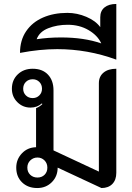

<svg xmlns="http://www.w3.org/2000/svg" viewBox="-20 -940 667 969"><path d="M62 -94Q62 -136 90.5 -166Q119 -196 162 -197V-394Q183 -403 194 -415L191 -418Q168 -397 134 -397Q95 -397 67.5 -424.5Q40 -452 40 -492Q40 -536 69.5 -564.5Q99 -593 145 -593Q194 -593 222 -563.5Q250 -534 250 -484V-181L479 -74V-520Q479 -554 502.5 -573.5Q526 -593 567 -593V-68Q567 -32 547 -11.5Q527 9 492 9L271 -94Q271 -50 241.5 -20.5Q212 9 168 9Q121 9 91.5 -19.5Q62 -48 62 -94ZM192 -492Q192 -513 178.5 -526.5Q165 -540 145 -540Q124 -540 110.5 -526.5Q97 -513 97 -492Q97 -472 110.5 -458.5Q124 -445 145 -445Q165 -445 178.5 -458.5Q192 -472 192 -492ZM219 -94Q219 -116 204.5 -130.5Q190 -145 169 -145Q148 -145 133 -130.5Q118 -116 118 -94Q118 -72 132.5 -58Q147 -44 169 -44Q191 -44 205 -58Q219 -72 219 -94Z M320 -875Q369 -875 416 -855Q463 -835 486 -803V-853Q486 -885 507.5 -902.5Q529 -920 567 -920V-639Q423 -692 269 -692Q181 -692 81 -673Q81 -737 112 -782.5Q143 -828 197 -851.5Q251 -875 320 -875ZM288 -751Q404 -751 491 -721Q473 -761 427 -788Q381 -815 322 -815Q268 -815 223.5 -797.5Q179 -780 165 -742Q223 -751 288 -751Z"/></svg>

Font: K2D
Style: Regular
Weight: 400
Version: Version 1.000; ttfautohint (v1.6)